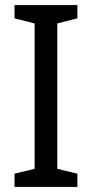

<svg xmlns="http://www.w3.org/2000/svg" viewBox="-20 -734 362 754"><path d="M37 0V-52L116 -71V-642L37 -662V-714H284V-662L205 -642V-71L284 -52V0Z"/></svg>

Font: Noto Sans Display
Style: Regular
Weight: 400
Designer: Monotype Design team
Foundry: Monotype Imaging Inc.
Version: Version 1.000